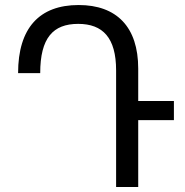

<svg xmlns="http://www.w3.org/2000/svg" viewBox="-20 -744 737 764"><path d="M530 0V-266H672V-342H530V-471C530 -637 444 -724 293 -724C137 -724 52 -633 52 -453H140C140 -593 191 -649 291 -649C389 -649 442 -594 442 -464V0Z"/></svg>

Font: Noto Sans Armenian SemiCondensed
Style: Regular
Weight: 400
Width: 4
Designer: Monotype Design Team
Foundry: Monotype Imaging Inc.
Version: Version 2.008